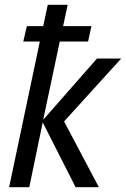

<svg xmlns="http://www.w3.org/2000/svg" viewBox="-20 -780 525 800"><path d="M18 0H102L158 -270L295 0H392L247 -274L485 -536H384L160 -281L229 -607H347L361 -671H243L262 -760H179L160 -671H92L77 -607H146Z"/></svg>

Font: Noto Sans SemiCondensed
Style: Italic
Weight: 400
Width: 4
Italic angle: -12°
Designer: Monotype Design Team
Foundry: Monotype Imaging Inc.
Version: Version 2.013